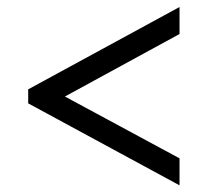

<svg xmlns="http://www.w3.org/2000/svg" viewBox="-20 -638 605 559"><path d="M502.7 -98.4 62.1 -337.1V-377.9L502.7 -617.6V-539L169 -357L502.7 -177Z"/></svg>

Font: Noto Serif Ethiopic
Style: Regular
Weight: 400
Designer: Monotype Design Team
Foundry: Monotype Imaging Inc.
Version: Version 2.102